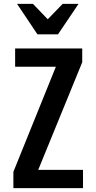

<svg xmlns="http://www.w3.org/2000/svg" viewBox="-20 -970 493 990"><path d="M49 0V-84L277 -648L295 -626H58V-720H404V-649L168 -72L149 -94H408V0ZM173 -793 68 -950H150L269 -826H183L303 -950H385L279 -793Z"/></svg>

Font: Instrument Sans Condensed SemiBold
Style: Regular
Weight: 600
Width: 3
Designer: Rodrigo Fuenzalida
Foundry: fragTYPE
Version: Version 1.000;gftools[0.9.28]